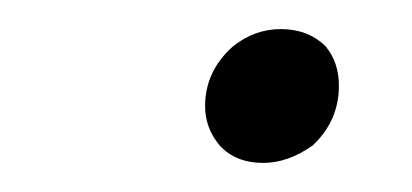

<svg xmlns="http://www.w3.org/2000/svg" viewBox="-20 -403 283 132"><path d="M140 -371Q155 -383 173 -383Q192 -383 204 -371Q213 -360 213 -344Q213 -320 195 -303Q178 -291 161 -291Q142 -291 131 -303Q121 -315 121 -330Q121 -354 140 -371Z"/></svg>

Font: ArsenalItalic
Style: Italic
Weight: 400
Italic angle: -9°
Designer: Andrij Shevchenko
Foundry: Stairsfor.com
Version: Version 1.000